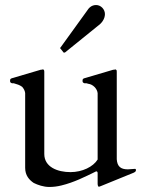

<svg xmlns="http://www.w3.org/2000/svg" viewBox="-20 -729 588 763"><path d="M368 -43V1C368 5 369 13 373 13C374 13 375 12 378 12C380 10 381 10 382 10L512 -43C515 -45 518 -46 518 -48C520 -48 520 -49 520 -50V-56C519 -57 518 -58 517 -58C517 -58 488 -56 488 -56C459 -56 446 -68 444 -96V-443C444 -447 444 -450 442 -451C442 -452 440 -453 439 -453C438 -453 436 -453 434 -452C431 -452 429 -452 427 -451L315 -418C309 -416 308 -414 308 -407C308 -401 311 -400 316 -398H324C326 -397 329 -397 331 -396C349 -394 366 -377 368 -359V-95C350 -66 307 -45 260 -45C209 -45 156 -65 156 -117V-444C156 -450 154 -453 151 -453C149 -453 147 -453 145 -452C143 -452 141 -452 139 -451L27 -418C21 -416 20 -414 20 -407C20 -401 23 -400 28 -398H35C48 -394 57 -392 68 -384C75 -376 79 -368 80 -359V-62C80 -32 96 -14 114 -2C130 6 153 14 176 14C192 14 208 12 224 8C274 -4 319 -27 360 -47C360 -48 362 -48 363 -48C366 -48 367 -46 368 -43ZM362 -709C344 -709 333 -698 325 -685L221 -541C220 -540 219 -539 219 -538C219 -537 220 -536 221 -535C225 -530 229 -525 233 -520H235C236 -520 238 -520 239 -521L370 -627C383 -636 397 -653 397 -673C397 -692 381 -709 362 -709Z"/></svg>

Font: fbb
Style: Regular
Weight: 400
Designer: David J. Perry, Michael Sharpe
Version: Version 1.045